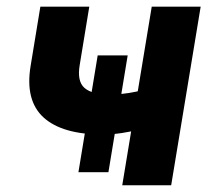

<svg xmlns="http://www.w3.org/2000/svg" viewBox="-20 -549 627 569"><path d="M285.2 -150.4Q164.6 -150.4 109.1 -200.9Q53.7 -251.5 70.8 -354L99.6 -529.3H244.6L216.3 -356.9Q208 -308.6 230 -288.8Q252 -269 304.7 -269Q343.3 -269 381.1 -276.9Q418.9 -284.7 463.4 -299.3L443.8 -180.7Q424.8 -173.3 397.7 -166.3Q370.6 -159.2 341.3 -154.8Q312 -150.4 285.2 -150.4ZM342.3 0 429.7 -529.3H574.7L487.3 0ZM212.4 -38.6 269.5 -384.8H358.4L301.3 -38.6Z"/></svg>

Font: Inter 24pt
Style: Bold Italic
Weight: 700
Italic angle: -9.3988°
Version: Version 4.001;git-66647c0bb